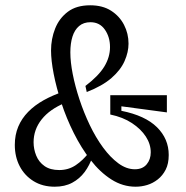

<svg xmlns="http://www.w3.org/2000/svg" viewBox="-20 -693 702 726"><path d="M493 13Q444 13 401 -14.5Q358 -42 322.5 -88Q287 -134 259 -190Q231 -246 212 -304Q193 -362 183 -413.5Q173 -465 173 -502Q173 -546 188.5 -585Q204 -624 236.5 -648.5Q269 -673 321 -673Q368 -673 400 -652.5Q432 -632 449 -599Q466 -566 466 -528Q466 -496 451 -462Q436 -428 401.5 -398Q367 -368 308 -345L303 -368Q353 -406 374.5 -441.5Q396 -477 396 -515Q396 -553 376.5 -581Q357 -609 322 -609Q296 -609 279 -594.5Q262 -580 254 -554.5Q246 -529 246 -495Q246 -459 255 -413Q264 -367 280.5 -317Q297 -267 319.5 -220Q342 -173 369.5 -135.5Q397 -98 427.5 -75.5Q458 -53 490 -53Q519 -53 534.5 -71.5Q550 -90 550 -117Q550 -148 531.5 -176.5Q513 -205 479 -227.5Q445 -250 397 -260V-333H611V-268L439 -291V-274Q529 -256 573.5 -212Q618 -168 618 -107Q618 -74 606.5 -51.5Q595 -29 576.5 -14.5Q558 0 536.5 6.5Q515 13 493 13ZM187 13Q141 13 107 -8Q73 -29 54.5 -64.5Q36 -100 36 -145Q36 -183 49 -214Q62 -245 86.5 -270Q111 -295 145 -314Q179 -333 221 -347L226 -304Q168 -280 137.5 -241.5Q107 -203 107 -155Q107 -129 117 -104.5Q127 -80 148.5 -65Q170 -50 204 -50Q239 -50 266.5 -68.5Q294 -87 317 -117L330 -101Q319 -68 300 -42.5Q281 -17 253 -2Q225 13 187 13Z"/></svg>

Font: Bricolage Grotesque SemiCondensed Light
Style: Regular
Weight: 300
Width: 4
Designer: Mathieu Triay
Foundry: Atelier Triay
Version: Version 1.000;gftools[0.9.30]